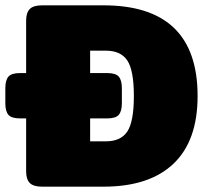

<svg xmlns="http://www.w3.org/2000/svg" viewBox="-35 -700 776 720"><path d="M63 -57V-256H40Q8 -256 -3.5 -269.5Q-15 -283 -15 -313V-369Q-15 -399 -3.5 -412.5Q8 -426 40 -426H63V-623Q63 -652 76.5 -666Q90 -680 123 -680H353Q706 -680 706 -340Q706 -172 615.5 -86Q525 0 353 0H123Q90 0 76.5 -14Q63 -28 63 -57ZM362 -170Q418 -170 442.5 -207Q467 -244 467 -340Q467 -436 442.5 -473Q418 -510 362 -510H303V-426H367Q399 -426 410.5 -412.5Q422 -399 422 -369V-313Q422 -283 410.5 -269.5Q399 -256 367 -256H303V-170Z"/></svg>

Font: Mitr
Style: Bold
Weight: 700
Designer: Thanarat Vachiruckul
Foundry: Cadson Demak
Version: Version 1.003